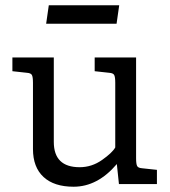

<svg xmlns="http://www.w3.org/2000/svg" viewBox="-20 -698 646 728"><path d="M417 -139V-384Q417 -406 413 -413.5Q409 -421 394 -422L339 -428V-480H496V-98Q496 -76 500 -68.5Q504 -61 519 -60L575 -54V0H431L423 -76Q350 10 259 10Q185 10 145 -27Q105 -64 105 -133V-384Q105 -406 101 -413.5Q97 -421 82 -422L27 -428V-480H184V-160Q184 -64 282 -64Q328 -64 367 -91.5Q406 -119 417 -139ZM155 -608 165 -678H432L422 -608Z"/></svg>

Font: Enriqueta
Style: Regular
Weight: 400
Designer: Viviana Monsalve, Gustavo Ibarra
Foundry: Viviana Monsalve, Gustavo Ibarra
Version: Version 1.002